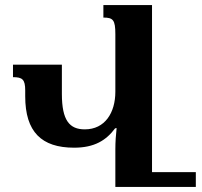

<svg xmlns="http://www.w3.org/2000/svg" viewBox="-20 -734 794 754"><path d="M386 -714V-665C424 -665 433 -656 433 -600V-374C433 -291 392 -226 313 -226C253 -226 223 -261 223 -365V-480H31V-431C68 -431 79 -422 79 -379V-356C79 -216 143 -154 271 -154C351 -154 397 -183 432 -230L438 -231C435 -204 433 -177 433 -148V0H749V-58H577V-714Z"/></svg>

Font: Noto Serif Armenian SemiCondensed
Style: Bold
Weight: 700
Width: 4
Designer: Monotype Design Team
Foundry: Monotype Imaging Inc.
Version: Version 2.008